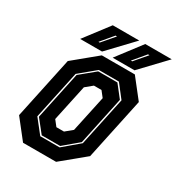

<svg xmlns="http://www.w3.org/2000/svg" viewBox="-166 -795 833 901"><g transform="rotate(30 251.0 -344.0)"><path d="M93 0 12 -103 83 -437 208 -540H387L468 -437L397 -103L272 0ZM147.5 -67H252.5L337 -138.5L393.5 -403.5L339 -473.5H230L145 -403L89 -141ZM151.5 -74 96.5 -143 151.5 -401 231 -466.5H335L386 -401.5L330.5 -140.5L251.5 -74ZM192 -141.5H233L270 -172L312 -368L288 -398.5H247L210 -368L168 -172ZM257.5 -556 358 -688H501.5L376 -556ZM81.5 -556 182 -688H325.5L200 -556ZM162.5 -587H169.5L225.5 -652.5H217.5ZM338.5 -587H345.5L401.5 -652.5H393.5Z"/></g></svg>

Font: Tourney Condensed ExtraBold
Style: Italic
Weight: 800
Width: 3
Italic angle: -12°
Designer: Tyler Finck
Foundry: Etcetera Type Co
Version: Version 1.010; ttfautohint (v1.8.3)